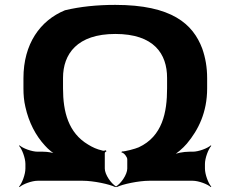

<svg xmlns="http://www.w3.org/2000/svg" viewBox="-20 -740 925 786"><path d="M828 -378V-420C828 -464 821 -504 808 -541C770 -642 683 -720 452 -720C377 -720 309 -713 246 -698C144 -656 76 -560 76 -420V-378C76 -352 78 -327 84 -302C98 -239 126 -185 164 -144C177 -129 199 -111 212 -105L214 -108C200 -115 175 -119 156 -119H134C110 -119 73 -133 60 -145L58 -143C70 -130 84 -93 84 -69V-50C84 -26 70 11 58 24L60 26C73 14 110 0 134 0H319C362 0 429 14 452 26L456 24C434 11 409 -26 409 -50V-114C409 -116 414 -120 416 -121L413 -125C409 -123 402 -122 398 -124C376 -129 359 -137 341 -148C260 -196 238 -282 238 -378V-421C238 -519 296 -601 452 -601C610 -601 664 -520 664 -421V-378C664 -280 645 -182 548 -137C535 -131 490 -119 479 -120L477 -116C488 -115 501 -97 501 -88V-50C501 -26 476 11 454 24L458 26C481 14 548 0 591 0H769C793 0 830 14 843 26L845 24C833 11 819 -26 819 -50V-69C819 -93 833 -130 845 -143L843 -145C830 -133 793 -119 769 -119H756C731 -119 699 -113 683 -104L684 -101C701 -109 729 -133 745 -152C792 -208 828 -280 828 -378Z"/></svg>

Font: Asimov
Style: EdgeWide
Weight: 500
Designer: Google
Version: Version 2.000980: 2014